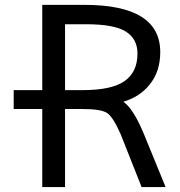

<svg xmlns="http://www.w3.org/2000/svg" viewBox="-20 -752 726 774"><path d="M150.4 -312.5H35.2V-388.7H150.4V-732.4H320.3Q626 -732.4 626 -542Q626 -463.9 584 -412.1Q544.9 -362.3 477.5 -341.8Q516.6 -314.5 557.6 -217.8L647.5 2H550.8L466.8 -210Q436.5 -279.3 412.6 -295.9Q388.7 -312.5 313.5 -312.5H242.2V2H150.4ZM327.1 -654.3H242.2V-388.7H313.5Q430.7 -388.7 482.4 -425.3Q534.2 -461.9 534.2 -536.1Q534.2 -595.7 486.8 -625Q439.5 -654.3 327.1 -654.3Z"/></svg>

Font: Nasu
Style: Regular
Weight: 400
Designer: Ryoko NISHIZUKA (kana &amp; ideographs); Paul D. Hunt (Latin, Greek &amp; Cyrillic); Wenlong ZHANG (bopomofo); Sandoll C
Version: Version 2014.1215